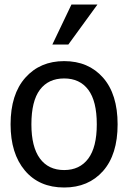

<svg xmlns="http://www.w3.org/2000/svg" viewBox="-20 -818 570 853"><path d="M502.5 -265.5Q502.5 -131.5 437.8 -58.2Q373 15 265 15Q154 15 90.5 -60.5Q27 -136 27 -265.5Q27 -399 92.5 -472.8Q158 -546.5 265 -546.5Q373 -546.5 437.8 -473Q502.5 -399.5 502.5 -265.5ZM410 -265.5Q410 -369 372.2 -419.2Q334.5 -469.5 265 -469.5Q195 -469.5 157.2 -419.2Q119.5 -369 119.5 -265.5Q119.5 -165.5 157.2 -114Q195 -62.5 265 -62.5Q334 -62.5 372 -113.2Q410 -164 410 -265.5ZM413 -798 283.5 -620H212.5L297.5 -798Z"/></svg>

Font: Myanmar Ethnic
Style: Regular
Weight: 400
Designer: Khon Soe Zaw Thu
Foundry: PaOh Unicode khonsoezawthu@gmail.com and @hotmail.com
Version: Version 1.01 September 27, 2016